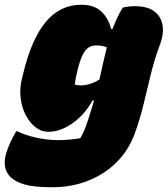

<svg xmlns="http://www.w3.org/2000/svg" viewBox="-67 -582 705 807"><path d="M275 -562Q329 -562 359 -533.5Q389 -505 400 -460H406Q425 -512 449 -550Q473 -556 501 -556Q577 -556 604.5 -509Q632 -462 603 -388Q582 -332 566.5 -268Q551 -204 535.5 -140Q520 -76 499 -20Q474 49 423.5 99.5Q373 150 303.5 177.5Q234 205 153 205Q76 205 36.5 193.5Q-3 182 -23 162Q-42 143 -46 117.5Q-50 92 -41 62Q-34 39 -23.5 16.5Q-13 -6 1 -30H7Q35 -15 82.5 -4Q130 7 179 7Q198 7 221 5Q244 3 270 -1Q280 -17 287 -33.5Q294 -50 302 -74.5Q310 -99 322 -138Q325 -148 328 -159L322 -160Q290 -101 238.5 -64.5Q187 -28 136 -28Q107 -28 82.5 -47Q58 -66 41.5 -97.5Q25 -129 20 -168Q15 -207 24 -246L30 -271Q65 -417 125 -489.5Q185 -562 275 -562ZM247 -227Q256 -223 272 -223Q311 -223 351 -248Q358 -280 365.5 -313.5Q373 -347 382 -383Q364 -391 337 -391Q323 -391 310 -385Q297 -379 285.5 -360.5Q274 -342 263 -303L261 -296Q256 -277 252.5 -259.5Q249 -242 247 -227Z"/></svg>

Font: Recursive Mn Csl St XBk
Style: Italic
Weight: 1000
Italic angle: -15°
Monospace: yes
Version: Version 1.079;hotconv 1.0.112;makeotfexe 2.5.65598; ttfautoh